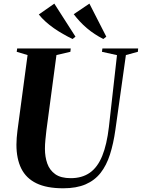

<svg xmlns="http://www.w3.org/2000/svg" viewBox="-20 -1004 764 1034"><path d="M658 -707.5 601.5 -305.5Q591 -230.5 572.2 -172Q553.5 -113.5 521.8 -73Q490 -32.5 440.8 -11.2Q391.5 10 320.5 10Q231.5 10 176 -17Q120.5 -44 94.5 -96.5Q68.5 -149 68.5 -225Q68.5 -243 70 -261.8Q71.5 -280.5 74 -300.5L128.5 -707.5L70 -725L72.5 -743H361L359 -725L284 -707.5L230 -302.5Q227 -276 224.5 -250.8Q222 -225.5 222 -202.5Q222 -159.5 234.5 -123.8Q247 -88 277.2 -66.2Q307.5 -44.5 361 -44.5Q422 -44.5 463.8 -73.8Q505.5 -103 530.5 -164.2Q555.5 -225.5 566.5 -320.5L610 -707L529 -725L531.5 -743H724L722.5 -725ZM552.5 -806.5 536.5 -794Q512.5 -806 490 -820.8Q467.5 -835.5 447.2 -852.8Q427 -870 409.5 -889Q392 -908 377 -927.5L461.5 -984.5ZM386.5 -806.5 371 -794Q345.5 -806 319.8 -820.8Q294 -835.5 270 -852.2Q246 -869 225.2 -887.8Q204.5 -906.5 189 -926L272.5 -984.5Z"/></svg>

Font: Merriweather 144pt
Style: Bold Italic
Weight: 700
Italic angle: -7.8°
Version: Version 2.101